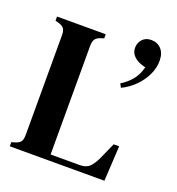

<svg xmlns="http://www.w3.org/2000/svg" viewBox="-129 -814 845 919"><g transform="rotate(20 293.0 -355.0)"><path d="M427 -445 417 -464Q448 -483 470.5 -510Q493 -537 503 -577L488 -581Q460 -589 442.5 -606.5Q425 -624 425 -648Q425 -674 441.5 -692Q458 -710 486 -710Q518 -710 537.5 -688.5Q557 -667 557 -629Q557 -592 539.5 -556Q522 -520 492.5 -491Q463 -462 427 -445ZM23 0V-21L43 -27Q64 -34 70 -45.5Q76 -57 76 -78V-584Q76 -604 70 -615.5Q64 -627 44 -634L23 -640V-661H271V-640L252 -634Q233 -627 226.5 -615Q220 -603 220 -582V-30H367Q401 -30 418 -47Q435 -64 450 -96L487 -179H515L505 0Z"/></g></svg>

Font: DeepMind Serif Text
Style: Regular
Weight: 400
Designer: Frank Grießhammer / Modifications: Colophon Foundry
Foundry: Colophon Foundry
Version: Version 5.003; ttfautohint (v1.8.2)